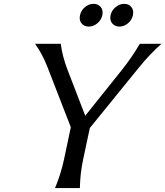

<svg xmlns="http://www.w3.org/2000/svg" viewBox="-20 -961 845 981"><path d="M651.4 -924.8Q660.6 -912.6 660.6 -897Q660.6 -890.6 659.2 -883.3Q653.8 -858.9 633.8 -842Q613.8 -825.2 590.3 -825.2Q566.9 -825.2 553.2 -841.8Q543.5 -854 543.5 -870.1Q543.5 -876.5 544.9 -883.3Q550.3 -907.7 570.8 -924.6Q591.3 -941.4 614.7 -941.4Q638.2 -941.4 651.4 -924.8ZM495.1 -924.8Q504.4 -912.6 504.4 -897Q504.4 -890.6 502.9 -883.3Q497.6 -858.9 477.5 -842Q457.5 -825.2 433.6 -825.2Q409.7 -825.2 396.5 -841.8Q387.2 -854 387.2 -869.6Q387.2 -876 388.7 -883.3Q394 -907.7 414.1 -924.6Q434.1 -941.4 458 -941.4Q481.9 -941.4 495.1 -924.8ZM261.2 0Q291.5 -73.2 307.1 -146.5L341.8 -311L222.2 -619.1Q196.8 -684.1 159.2 -737.3H290.5Q298.3 -673.8 325.2 -604L415.5 -369.6L603 -604Q654.8 -668.9 694.3 -737.3H805.2Q747.1 -686.5 692.4 -619.1L439 -307.1L404.8 -146.5Q389.2 -73.2 388.2 0Z"/></svg>

Font: Classica
Style: Book Oblique
Weight: 400
Italic angle: -12°
Designer: Wojciech Kalinowski "wmk69" (wmk69@o2.pl)
Foundry: Wojciech Kalinowski "wmk69" (wmk69@o2.pl)
Version: Version 2.1.1; 2021-05-14